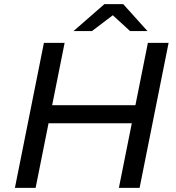

<svg xmlns="http://www.w3.org/2000/svg" viewBox="-20 -907 852 927"><path d="M694 -700H794L654 0H554ZM152 0H52L192 -700H292ZM626 -312H206L223 -399H643ZM335 -757 484 -887H575L692 -757H608L488 -867H569L424 -757Z"/></svg>

Font: Montserrat Thin Medium
Style: Italic
Weight: 500
Italic angle: -11.3°
Version: Version 9.000